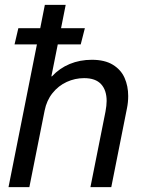

<svg xmlns="http://www.w3.org/2000/svg" viewBox="-20 -772 591 792"><path d="M132.3 -588.9H40L55.7 -655.8H146L165 -752H251L231.9 -655.8H330.1L313 -588.9H218.3L191.9 -457H194.3Q225.6 -490.7 267.6 -508.1Q309.6 -525.4 358.9 -525.4Q412.1 -525.4 445.6 -504.9Q479 -484.4 493.9 -450.7Q508.8 -417 508.8 -376Q508.8 -350.1 503.9 -326.2L439 0H353L415 -311Q419.9 -336.9 419.9 -355.5Q419.9 -399.9 397 -424.8Q374 -449.7 327.1 -449.7Q289.6 -449.7 255.4 -434.1Q221.2 -418.5 196.8 -388.2Q172.4 -357.9 164.1 -315.9L101.1 0H15.1Z"/></svg>

Font: Reddit Sans Chocolate
Style: Italic
Weight: 400
Italic angle: -11.25°
Designer: Stephen Hutchings
Version: Version 1.013